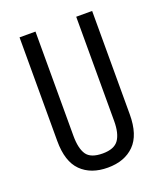

<svg xmlns="http://www.w3.org/2000/svg" viewBox="-121 -706 679 796"><g transform="rotate(-20 219.0 -308.5)"><path d="M128.9 -625V-165Q128.9 -109.4 147.5 -82Q166 -54.7 218.8 -54.7Q269.5 -54.7 289.1 -82.5Q308.6 -110.4 308.6 -165V-625H378.9V-168.9Q378.9 -78.1 335.9 -35.2Q293 7.8 218.8 7.8Q144.5 7.8 101.6 -34.7Q58.6 -77.1 58.6 -168V-625Z"/></g></svg>

Font: Sudo Var
Style: Regular
Weight: 400
Monospace: yes
Designer: Jens Kutilek
Foundry: Jens Kutilek
Version: Version 0.065;FEAKit 1.0